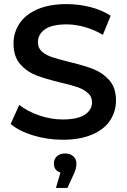

<svg xmlns="http://www.w3.org/2000/svg" viewBox="-20 -673 618 937"><path d="M32 -68 74 -161Q113 -130 170.5 -110Q228 -90 286 -90Q358 -90 393.5 -113Q429 -136 429 -174Q429 -201 409 -219Q389 -237 358.5 -247.5Q328 -258 276 -270Q202 -288 156.5 -305.5Q111 -323 78.5 -360Q46 -397 46 -461Q46 -514 75 -558Q104 -602 162.5 -627.5Q221 -653 305 -653Q364 -653 421 -638.5Q478 -624 520 -596L482 -503Q440 -528 394 -541Q348 -554 305 -554Q234 -554 199.5 -530Q165 -506 165 -466Q165 -439 184.5 -421.5Q204 -404 234.5 -394Q265 -384 317 -371Q389 -354 435 -336Q481 -318 513.5 -281.5Q546 -245 546 -182Q546 -129 517.5 -85.5Q489 -42 430 -16.5Q371 9 286 9Q212 9 142.5 -12Q73 -33 32 -68ZM353 125Q353 151 339 179L309 244H253L275 169Q243 159 243 125Q243 103 258 89.5Q273 76 298 76Q323 76 338 90Q353 104 353 125Z"/></svg>

Font: Montserrat Ace
Style: Bold
Weight: 600
Designer: Julieta Ulanovsky
Foundry: Julieta Ulanovsky
Version: Version 1